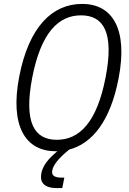

<svg xmlns="http://www.w3.org/2000/svg" viewBox="-20 -762 660 982"><path d="M586.5 -361C636 -615.5 553.5 -742 400.5 -742C247.5 -742 128 -625.5 78.5 -371C29 -115 111.5 11.5 264.5 11.5H273.5C225.5 51 199 85.5 191.5 124C184 162 196 200 271.5 200H298.5L309 146.5H294.5C254.5 146.5 242.5 132.5 247.5 109C252.5 83 277 49 334 3C453.5 -28.5 545 -145.5 586.5 -361ZM520 -366C475 -132.5 384 -47 270.5 -47C157 -47 100 -132.5 145 -366C190.5 -598.5 281 -683.5 394.5 -683.5C508 -683.5 565.5 -598.5 520 -366Z"/></svg>

Font: Monaspace Neon ExtraLight
Style: Italic
Weight: 200
Italic angle: -11°
Designer: Riley Cran & the Lettermatic Team
Foundry: Lettermatic
Version: Version 1.200 (Monaspace Neon)